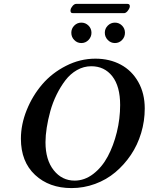

<svg xmlns="http://www.w3.org/2000/svg" viewBox="-20 -961 767 991"><path d="M214.8 -227.1Q214.8 -135.7 257.3 -82.3Q299.8 -28.8 365.2 -28.8Q416.5 -28.8 461.4 -63.2Q506.3 -97.7 536.1 -153.3Q565.9 -209 583 -278.6Q600.1 -348.1 600.1 -418.9Q600.1 -515.6 559.6 -567.4Q519 -619.1 451.2 -619.1Q412.1 -619.1 377.4 -599.4Q342.8 -579.6 317.6 -546.6Q292.5 -513.7 272.2 -472.7Q252 -431.6 239.7 -387.2Q227.5 -342.8 221.2 -302Q214.8 -261.2 214.8 -227.1ZM87.9 -245.1Q87.9 -318.8 117.9 -393.1Q147.9 -467.3 198.2 -525.9Q248.5 -584.5 321 -621.3Q393.6 -658.2 472.2 -658.2Q545.9 -658.2 603.3 -627.4Q660.6 -596.7 693.8 -537.8Q727.1 -479 727.1 -400.9Q727.1 -335.9 708.5 -274.2Q689.9 -212.4 655.5 -161.4Q621.1 -110.4 575.2 -71.8Q529.3 -33.2 470.7 -11.7Q412.1 9.8 349.1 9.8Q233.9 9.8 160.9 -58.3Q87.9 -126.5 87.9 -245.1ZM348.1 -792Q348.1 -813.5 363.3 -828.9Q378.4 -844.2 399.9 -844.2Q421.4 -844.2 436.8 -828.9Q452.1 -813.5 452.1 -792Q452.1 -770.5 436.8 -754.6Q421.4 -738.8 399.9 -738.8Q378.4 -738.8 363.3 -754.4Q348.1 -770 348.1 -792ZM620.1 -893.1H356Q348.1 -893.1 345.5 -898.2Q342.8 -903.3 344.2 -910.2Q345.7 -919.9 354.7 -930.4Q363.8 -940.9 373 -940.9H638.2Q651.9 -940.9 649.9 -924.8Q647.5 -914.6 638.4 -903.8Q629.4 -893.1 620.1 -893.1ZM625 -792Q625 -770 609.9 -754.4Q594.7 -738.8 573.2 -738.8Q551.8 -738.8 536.4 -754.6Q521 -770.5 521 -792Q521 -813.5 536.4 -828.9Q551.8 -844.2 573.2 -844.2Q594.7 -844.2 609.9 -828.9Q625 -813.5 625 -792Z"/></svg>

Font: Common Serif SemiBold
Style: Italic
Weight: 600
Italic angle: -12°
Designer: Philipp H. Poll, Khaled Hosny
Foundry: Stefan Peev, Context Ltd.
Version: Version 1.026